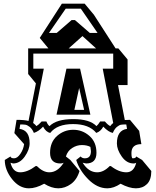

<svg xmlns="http://www.w3.org/2000/svg" viewBox="-20 -963 846 1043"><path d="M673 -501H621L658 -311Q667 -312 686 -312L736 -252L748 -180Q694 -180 694 -132Q694 -103 701 -103Q718 -103 720 -113L752 -94L802 -34Q802 14 778.5 37Q755 60 718.5 60Q682 60 635 35Q598 60 563 60Q508 60 459.5 11Q411 -38 394 -94L418 -113Q426 -103 441 -103Q474 -103 474 -142L471 -165Q452 -175 424.5 -175Q397 -175 372 -159Q347 -143 338 -113L362 -94L412 -34Q398 13 365.5 36.5Q333 60 296.5 60Q260 60 220 35Q175 60 137 60Q85 60 45.5 10Q6 -40 6 -94L37 -113Q39 -103 56.5 -103Q74 -103 90.5 -127Q107 -151 111 -180L58 -240L70 -312Q113 -312 135 -306L175 -510L133 -561V-700H243L196 -757L316 -943H440L490 -883L608 -700H623L673 -640ZM504 -278Q513 -285 524 -303H550Q566 -284 579 -278Q583 -285 595 -295L538 -590H595V-672H161V-590H218L160 -295Q172 -286 178 -278Q190 -285 206 -303H232Q240 -284 249 -278Q287 -316 377.5 -316Q468 -316 504 -278ZM582 -61Q626 -27 666.5 -27Q707 -27 720 -79Q715 -75 706 -75Q668 -75 641.5 -112.5Q615 -150 615 -184Q615 -255 670 -263L666 -287Q647 -287 637.5 -285.5Q628 -284 615 -273.5Q602 -263 593 -241Q570 -245 541 -275Q534 -262 524.5 -253.5Q515 -245 503 -241Q464 -289 377 -289Q290 -289 253 -241Q230 -245 214 -275Q190 -249 164 -241Q155 -263 141.5 -273.5Q128 -284 118 -285.5Q108 -287 90 -287L86 -263Q114 -259 127.5 -239.5Q141 -220 141 -185Q141 -150 114.5 -112.5Q88 -75 51 -75L37 -79Q50 -27 89.5 -27Q129 -27 174 -61H180Q214 -27 248 -27Q293 -27 326 -79Q318 -75 308 -75Q252 -75 252 -133Q252 -191 290 -224.5Q328 -258 378 -258Q428 -258 466 -224.5Q504 -191 504 -133Q504 -75 448 -75L429 -79Q461 -27 508 -27Q543 -27 576 -61ZM287 -340 341 -590H415L471 -340ZM337 -916 246 -784H288L369 -854H387L468 -784H510L419 -916ZM428 -767 353 -700H502ZM410 -485 384 -366H437Z"/></svg>

Font: Ewert
Style: Regular
Weight: 400
Designer: Johan Kallas, Mihkel Virkus
Foundry: Johan Kallas, Mihkel Virkus
Version: Version 1.001